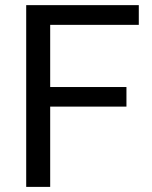

<svg xmlns="http://www.w3.org/2000/svg" viewBox="-20 -731 593 751"><path d="M474.6 -314H176.3V0H82.5V-710.9H522.9V-633.8H176.3V-390.6H474.6Z"/></svg>

Font: RobotoInd
Style: Regular
Weight: 400
Designer: Google
Version: Version 2.001101; 2014